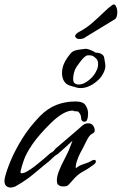

<svg xmlns="http://www.w3.org/2000/svg" viewBox="-37 -829 546 861"><path d="M11 12Q-1 12 -9 5Q-17 -2 -17 -17Q-17 -21 -16.5 -25Q-16 -29 -15 -33Q-7 -66 12 -111Q31 -156 62.5 -207Q94 -258 141 -307Q176 -343 216 -358.5Q256 -374 301 -374H302Q336 -374 347 -356.5Q358 -339 358 -321Q358 -300 352 -288L351 -287Q347 -283 341 -283Q336 -283 331.5 -287Q327 -291 327 -298Q327 -308 323.5 -315Q320 -322 315 -327Q314 -329 310 -329.5Q306 -330 301 -330H300Q297 -330 294 -331.5Q291 -333 288 -333Q250 -333 194 -280Q137 -224 109 -183Q81 -142 70.5 -112.5Q60 -83 55 -60Q54 -52 60 -52Q71 -52 87.5 -62Q104 -72 122 -86Q140 -100 157 -114.5Q174 -129 184 -138Q189 -143 193.5 -145Q198 -147 201 -150Q206 -154 208.5 -158Q211 -162 215 -165Q251 -196 273 -214.5Q295 -233 307.5 -244Q320 -255 329 -263Q342 -276 358 -276Q381 -276 387 -251Q391 -237 380 -231.5Q369 -226 364 -219Q356 -209 347 -189.5Q338 -170 323 -143Q314 -126 307.5 -105.5Q301 -85 303 -75L320 -86Q333 -92 348 -96.5Q363 -101 373 -108Q380 -112 385 -112Q393 -112 393 -105Q393 -97 381 -89Q352 -68 335 -59.5Q318 -51 299 -32Q295 -28 282.5 -13.5Q270 1 265 4Q261 6 256.5 6.5Q252 7 248 7Q234 7 231 4Q229 2 225.5 0.5Q222 -1 220 -6Q218 -14 218 -20Q218 -38 227.5 -62.5Q237 -87 253 -117Q266 -142 272 -156Q278 -170 281 -179.5Q284 -189 288 -198Q274 -185 259 -171Q244 -157 224 -140Q221 -138 216 -134.5Q211 -131 209 -130L182 -105Q154 -83 132 -64Q110 -45 87 -28Q64 -11 32 7Q20 12 11 12ZM324 -434Q320 -434 316 -434.5Q312 -435 308 -436Q297 -439 283 -443Q269 -447 262 -452Q251 -461 246 -473.5Q241 -486 241 -500Q241 -525 251.5 -547Q262 -569 283 -593Q294 -603 315 -606Q336 -609 345 -610Q352 -611 365.5 -606Q379 -601 392 -593Q395 -592 397.5 -592.5Q400 -593 404 -592Q412 -591 420.5 -585Q429 -579 430 -571L435 -542Q438 -523 426.5 -501Q415 -479 403 -470Q389 -456 368 -445Q347 -434 324 -434ZM317 -450Q337 -450 361 -469Q385 -488 395 -511L400 -522Q403 -533 403 -542Q403 -557 395.5 -565Q388 -573 381 -577Q378 -579 374 -580Q370 -581 364 -581Q361 -581 358 -581Q355 -581 352 -580Q349 -579 341.5 -573Q334 -567 322 -551L306 -529Q299 -519 295 -503.5Q291 -488 291 -476Q291 -459 299 -455Q305 -450 317 -450ZM320 -654Q307 -654 302 -662Q300 -664 300 -667Q300 -675 314 -684Q349 -702 377.5 -727Q406 -752 428.5 -774Q451 -796 466 -806Q476 -814 482.5 -802Q489 -790 489 -774Q489 -764 486.5 -755.5Q484 -747 477 -742Q477 -742 463 -733.5Q449 -725 428.5 -712.5Q408 -700 387.5 -687.5Q367 -675 353 -666.5Q339 -658 338 -657Q328 -654 320 -654Z"/></svg>

Font: Vujahday Script
Style: Regular
Weight: 400
Designer: Robert E. Leuschke
Foundry: Robert E. Leuschke
Version: Version 1.010; ttfautohint (v1.8.3)